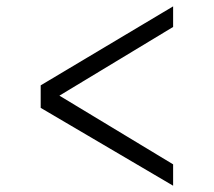

<svg xmlns="http://www.w3.org/2000/svg" viewBox="-20 -601 673 604"><path d="M108 -261.7V-332.5L524.6 -581V-516.2L166.9 -300.1L524.6 -84V-16.8L108 -261.7Z"/></svg>

Font: Lohit Gujarati
Style: Regular
Weight: 400
Version: 2.92.4